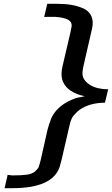

<svg xmlns="http://www.w3.org/2000/svg" viewBox="-20 -769 588 1008"><path d="M20 149 44 152Q93 152 121 148Q149 144 164 131Q179 118 183 107.5Q187 97 194 70L229 -86Q238 -120 245 -136Q248 -147 254 -158Q289 -222 376 -253Q381 -255 391 -257Q399 -259 403 -259Q404 -259 407 -259.5Q410 -260 411 -261L425 -264Q385 -271 351 -293Q317 -315 306 -354Q299 -382 308 -420L350 -600Q351 -605 353 -615.5Q355 -626 356 -631Q359 -660 324 -671Q310 -676 294 -678Q278 -680 269.5 -680.5Q261 -681 239.5 -680.5Q218 -680 212 -680L228 -749H279Q321 -749 354 -743.5Q387 -738 417 -725Q447 -712 459.5 -684.5Q472 -657 463 -618L417 -417Q411 -388 414 -372Q420 -343 454.5 -322Q489 -301 548 -300L531 -230Q451 -229 400 -194Q388 -185 379 -176Q370 -167 364.5 -160Q359 -153 355 -143Q351 -133 349.5 -128.5Q348 -124 346 -114Q344 -104 343 -102L303 71Q296 99 293 108Q255 219 44 219H4Z"/></svg>

Font: Coval
Style: Medium Italic
Weight: 500
Foundry: Context Ltd
Version: Version 001.000